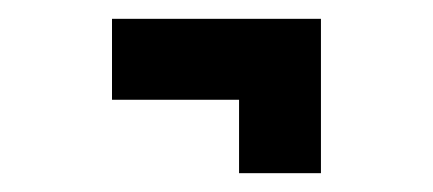

<svg xmlns="http://www.w3.org/2000/svg" viewBox="-20 -287 460 204"><path d="M99 -181V-267H321V-181ZM234 -103V-267H321V-103Z"/></svg>

Font: Darker Grotesque Black
Style: Regular
Weight: 900
Designer: Gabriel Lam
Foundry: TypeRant
Version: Version 1.000;gftools[0.9.28]